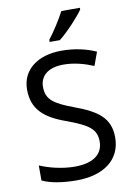

<svg xmlns="http://www.w3.org/2000/svg" viewBox="-102 -1008 753 1081"><g transform="rotate(-10 274.5 -467.0)"><path d="M433 -934V-944H327C304 -899 261 -833 232 -796V-784H290C337 -820 408 -897 433 -934ZM502 -191C502 -303 433 -350 307 -397C191 -440 151 -469 151 -541C151 -603 197 -645 286 -645C348 -645 407 -628 457 -607L485 -684C431 -708 366 -724 288 -724C153 -724 60 -655 60 -542C60 -431 122 -374 244 -330C373 -283 412 -253 412 -183C412 -112 357 -68 251 -68C175 -68 99 -89 51 -110V-24C96 -2 167 10 247 10C403 10 502 -64 502 -191Z"/></g></svg>

Font: Noto Sans Sinhala UI
Style: Regular
Weight: 400
Designer: Jelle Bosma - Monotype Design Team
Foundry: Monotype Imaging Inc.
Version: Version 2.006